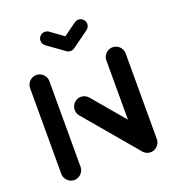

<svg xmlns="http://www.w3.org/2000/svg" viewBox="-128 -792 806 891"><g transform="rotate(-20 275.5 -346.5)"><path d="M87.8 0Q74.8 0 63.9 -6.5Q53 -13 46.5 -23.9Q40 -34.8 40 -47.8V-470.7Q40 -483.7 46.5 -494.6Q53 -505.6 63.9 -512Q74.8 -518.5 87.8 -518.5Q100.4 -518.5 111.3 -512Q122.2 -505.6 128.7 -494.6Q135.2 -483.7 135.2 -470.7V-47.8Q135.2 -34.8 128.7 -23.9Q122.2 -13 111.3 -6.5Q100.4 0 87.8 0ZM200 -304.8Q200 -317.8 206.3 -328.7Q212.6 -339.6 223.5 -346.1Q234.4 -352.6 247.4 -352.6Q258.1 -352.6 267.6 -348Q277 -343.3 283.7 -335.6L504.1 -74.8L431.5 -13.3L211.1 -274.1Q200 -287 200 -304.8ZM464.4 0Q451.5 0 440.6 -6.5Q429.6 -13 423.1 -23.9Q416.7 -34.8 416.7 -47.8V-470.7Q416.7 -483.7 423.1 -494.6Q429.6 -505.6 440.6 -512Q451.5 -518.5 464.1 -518.5Q477 -518.5 488 -512Q498.9 -505.6 505.4 -494.6Q511.9 -483.7 511.9 -470.7V-47.8Q511.9 -34.8 505.4 -23.9Q498.9 -13 488 -6.5Q477 0 464.4 0ZM160.4 -660.7Q160.4 -674.1 170 -683.7Q179.6 -693.3 193 -693.3Q204.1 -693.3 212.6 -687L295.6 -627.4Q301.9 -623 305.4 -615.9Q308.9 -608.9 308.9 -601.1Q308.9 -587.8 299.3 -578.1Q289.6 -568.5 276.3 -568.5Q265.2 -568.5 256.7 -574.8L173.7 -634.4Q167.4 -638.9 163.9 -645.9Q160.4 -653 160.4 -660.7ZM358.9 -693.3Q372.2 -693.3 381.9 -683.7Q391.5 -674.1 391.5 -660.7Q391.5 -653 388 -645.9Q384.4 -638.9 378.1 -634.4L295.2 -574.4L256.7 -627L339.3 -686.7Q348.5 -693.3 358.9 -693.3Z"/></g></svg>

Font: 26F Galaxy Sans Extra Bold
Style: Regular
Weight: 800
Designer: C₂₉H₂₅N₃O₅
Version: Version 1.100